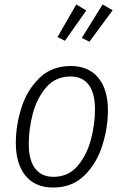

<svg xmlns="http://www.w3.org/2000/svg" viewBox="-20 -830 555 861"><path d="M51 -189Q51 -267 76 -346.5Q101 -426 156.5 -480Q212 -534 297 -534Q377 -534 420.5 -481.5Q464 -429 464 -335Q464 -258 439 -178Q414 -98 359 -43.5Q304 11 218 11Q138 11 94.5 -42Q51 -95 51 -189ZM406 -339Q406 -412 378 -449.5Q350 -487 296 -487Q229 -487 187 -438Q145 -389 127 -320Q109 -251 109 -185Q109 -112 137.5 -74.5Q166 -37 220 -37Q286 -37 327.5 -85.5Q369 -134 387.5 -203.5Q406 -273 406 -339ZM322 -810 367 -783 271 -647 238 -664ZM440 -810 485 -784 381 -643 347 -660Z"/></svg>

Font: Fira Sans Condensed Light
Style: Italic
Weight: 300
Width: 3
Italic angle: -8°
Designer: Carrois Corporate & Edenspiekermann AG
Foundry: Carrois Corporate GbR & Edenspiekermann AG
Version: Version 4.203